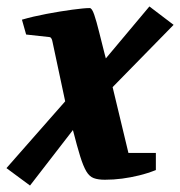

<svg xmlns="http://www.w3.org/2000/svg" viewBox="-60 -546 558 595"><path d="M33 29 -40 -25 142 -232 103 -415Q102 -421 100 -425.5Q98 -430 94 -431L21 -439L8 -485Q42 -495 84.5 -503Q127 -511 164 -516Q201 -521 218 -521Q225 -521 232 -500.5Q239 -480 247 -447.5Q255 -415 264 -380L268 -365L403 -526L478 -469L289 -276L338 -72H423V-19Q398 -9 371.5 -2.5Q345 4 318.5 7.5Q292 11 265 11Q244 11 230.5 6Q217 1 207.5 -15Q198 -31 188.5 -61.5Q179 -92 166 -143Z"/></svg>

Font: Manuale ExtraBold
Style: Italic
Weight: 800
Italic angle: -11°
Designer: Eduardo Tunni / Pablo Cosgaya
Foundry: Eduardo Tunni / Pablo Cosgaya
Version: Version 1.002